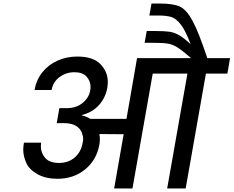

<svg xmlns="http://www.w3.org/2000/svg" viewBox="-20 -1070 1326 1090"><path d="M1286 -740 1271 -652H1149L1034 0H929L1044 -652H847L732 0H628L682 -308L544 -309Q547 -295 547 -279Q547 -264 544 -248Q528 -161 463 -108Q398 -55 306 -55Q240 -55 193 -81Q146 -107 129 -145.5Q112 -184 112 -220Q112 -239 116 -260H214Q212 -248 212 -237Q212 -202 236.5 -173.5Q261 -145 315 -145Q368 -145 404 -176Q440 -207 449 -258Q452 -270 452 -282Q452 -296 447 -309H445L446 -314Q424 -371 343 -371H302L317 -456H358Q413 -456 449 -485.5Q485 -515 492 -556Q494 -567 494 -577Q494 -610 471.5 -635Q449 -660 403 -660Q355 -660 318 -632.5Q281 -605 273 -559H176Q186 -616 220 -659Q254 -702 306 -725.5Q358 -749 419 -749Q509 -749 550.5 -705.5Q592 -662 592 -605Q592 -589 589 -570Q578 -513 541 -472.5Q504 -432 445 -417L444 -415Q471 -409 493 -395H698L758 -740H1065Q1014 -784 987 -801Q960 -818 932.5 -822.5Q905 -827 847 -827H801L813 -894H857Q913 -894 941 -890Q969 -886 996.5 -870.5Q1024 -855 1062 -819Q1034 -895 1007 -930Q980 -965 952.5 -973.5Q925 -982 876 -982H828L840 -1050H886Q963 -1050 1000.5 -1033Q1038 -1016 1072.5 -953Q1107 -890 1157 -740Z"/></svg>

Font: Fz Poppins Med
Style: Italic
Weight: 500
Italic angle: -10°
Designer: Ninad Kale (Devanagari), Jonny Pinhorn (Latin)
Foundry: Indian Type Foundry
Version: Vit hóa bi Vntype.Com & FontZin.Com